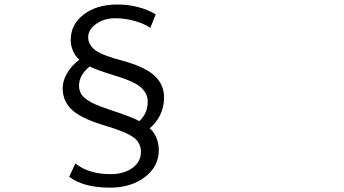

<svg xmlns="http://www.w3.org/2000/svg" viewBox="-20 -778 1540 860"><path d="M472.7 62.5Q353.5 62.5 290 13.7L317.4 -45.9Q377.9 2 474.6 2Q537.1 2 575.2 -27.3Q611.3 -54.7 611.3 -97.7Q611.3 -136.7 580.1 -161.1Q546.9 -186.5 458 -212.9Q355.5 -243.2 311.5 -278.3Q260.7 -318.4 260.7 -382.8Q260.7 -414.1 278.3 -446.3Q298.8 -483.4 335.9 -510.7Q318.4 -524.4 307.1 -549.8Q295.9 -575.2 296.9 -599.6Q296.9 -668 353.5 -711.9Q412.1 -757.8 505.9 -757.8Q601.6 -757.8 677.7 -713.9L653.3 -653.3Q628.9 -669.9 591.8 -681.6Q544.9 -696.3 496.1 -696.3Q443.4 -696.3 408.2 -668.9Q375 -644.5 375 -611.3Q375 -571.3 418 -545.9Q449.2 -527.3 526.4 -506.8Q620.1 -481.4 665 -445.3Q714.8 -404.3 714.8 -340.8Q714.8 -299.8 697.3 -262.7Q679.7 -227.5 650.4 -203.1Q667 -190.4 678.7 -165Q691.4 -136.7 691.4 -106.4Q691.4 -31.2 627 16.6Q565.4 62.5 472.7 62.5ZM603.5 -235.4Q641.6 -268.6 641.6 -323.2Q641.6 -371.1 588.9 -402.3Q557.6 -420.9 475.6 -445.3Q407.2 -466.8 381.8 -480.5Q334 -441.4 334 -394.5Q334 -362.3 356.4 -341.8Q385.7 -314.5 466.8 -288.1Q577.1 -252 603.5 -235.4Z"/></svg>

Font: Bpmf GenYo Gothic R
Style: R
Weight: 400
Foundry: But Ko
Version: Version 1.320